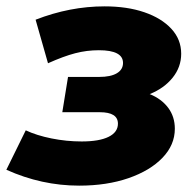

<svg xmlns="http://www.w3.org/2000/svg" viewBox="-45 -573 616 604"><path d="M204 11Q86 11 -25 -39L36 -163Q70 -147 117 -137.5Q164 -128 212 -128Q267 -128 296.5 -142.5Q326 -157 326 -184Q326 -220 269 -220H151L169 -331H267Q303 -331 322.5 -342.5Q342 -354 342 -375Q342 -415 266 -415Q228 -415 191.5 -405.5Q155 -396 106 -374L67 -511Q175 -553 284 -553Q355 -553 409 -534.5Q463 -516 494 -482.5Q525 -449 525 -404Q525 -362 498 -328.5Q471 -295 426 -277Q463 -262 484 -234Q505 -206 505 -168Q505 -117 466 -76.5Q427 -36 359 -12.5Q291 11 204 11Z"/></svg>

Font: Montserrat ExtraBold
Style: Italic
Weight: 800
Italic angle: -11.3°
Designer: Julieta Ulanovsky
Foundry: Julieta Ulanovsky
Version: Version 9.000; ttfautohint (v1.8.4.7-5d5b)